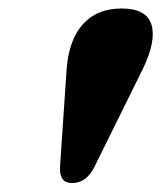

<svg xmlns="http://www.w3.org/2000/svg" viewBox="-20 -814 371 441"><path d="M145.5 -393.5Q115 -393.5 118 -433L133 -655Q138 -722 170.2 -758.2Q202.5 -794.5 259.5 -794.5Q317 -794.5 328 -757Q339 -719.5 308 -655.5L197.5 -432Q179 -393.5 145.5 -393.5Z"/></svg>

Font: Fraunces 72pt S050 Black
Style: Italic
Weight: 900
Italic angle: -16°
Version: Version 1.000; ttfautohint (v1.8.3)